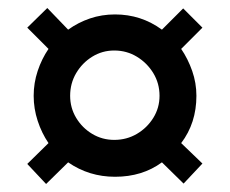

<svg xmlns="http://www.w3.org/2000/svg" viewBox="-20 -488 575 479"><path d="M95 -29 48 -79 101 -131Q84 -156 74 -186.5Q64 -217 64 -249Q64 -281 74 -311Q84 -341 101 -366L48 -419L98 -468L150 -414Q175 -432 204.5 -442Q234 -452 267 -452Q332 -452 384 -414L437 -467L485 -419L432 -366Q449 -341 459.5 -311Q470 -281 470 -249Q470 -181 432 -131L485 -80L438 -30L384 -83Q335 -47 267 -47Q202 -47 150 -83ZM265 -139Q296 -139 321.5 -154Q347 -169 362.5 -194Q378 -219 378 -249Q378 -280 362.5 -305.5Q347 -331 321.5 -346.5Q296 -362 265 -362Q235 -362 210 -346.5Q185 -331 170 -305.5Q155 -280 155 -249Q155 -219 170 -194Q185 -169 210 -154Q235 -139 265 -139Z"/></svg>

Font: Manuale ExtraBold
Style: Regular
Weight: 800
Version: Version 1.002